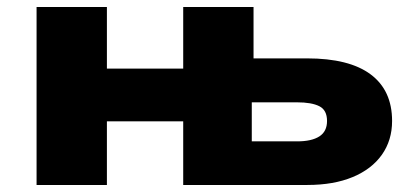

<svg xmlns="http://www.w3.org/2000/svg" viewBox="-20 -526 1186 546"><path d="M84 0V-506H284V-331H501V-506H701V-360H853Q973 -360 1034 -314.5Q1095 -269 1095 -182Q1095 -127 1066 -86Q1037 -45 983 -22.5Q929 0 854 0H501V-181H284V0ZM696 -124H825Q866 -124 888 -138Q910 -152 910 -182Q910 -213 888 -224Q866 -235 825 -235H696Z"/></svg>

Font: Nunito Sans 7pt SemiExpanded Black
Style: Regular
Weight: 900
Width: 6
Designer: Vernon Adams
Foundry: Vernon Adams
Version: Version 3.101;gftools[0.9.27]